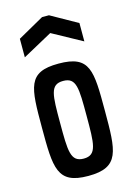

<svg xmlns="http://www.w3.org/2000/svg" viewBox="-119 -840 637 910"><g transform="rotate(-15 199.5 -385.0)"><path d="M45 -271C45 -72 46 7 199 7C353 7 354 -73 354 -271C354 -469 354 -544 199 -544C46 -544 45 -470 45 -271ZM199 -459C264 -459 264 -407 264 -271C264 -133 264 -78 199 -78C134 -78 134 -133 134 -271C134 -407 134 -459 199 -459ZM181 -777 53 -705V-614L199 -694L345 -614V-704L215 -777Z"/></g></svg>

Font: Economica
Style: Bold
Weight: 700
Designer: Vicente Lamonaca
Foundry: Vicente Lamonaca
Version: Version 1.100